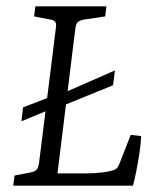

<svg xmlns="http://www.w3.org/2000/svg" viewBox="-20 -588 502 608"><path d="M22 0 26 -32 77 -42Q92 -45 97 -52Q102 -59 104 -75L157 -500Q159 -513 155 -518.5Q151 -524 140 -526L88 -536L92 -568H317L313 -536L246 -526Q234 -524 227 -518.5Q220 -513 218 -493L162 -39H251Q278 -39 300 -41.5Q322 -44 336 -48Q348 -52 351.5 -57Q355 -62 358 -69L394 -161L427 -157Q426 -132 421.5 -102.5Q417 -73 411.5 -45.5Q406 -18 401 0ZM48 -204 53 -248 157 -288 166 -287 344 -365 338 -318 161 -246 152 -247Z"/></svg>

Font: Rasa Light
Style: Italic
Weight: 300
Italic angle: -7.10001°
Designer: Anna Giedrys (Yrsa+Rasa design), David Brezina (Yrsa art-direction, Rasa art-direction, design)
Foundry: Rosetta Type Foundry
Version: Version 2.004